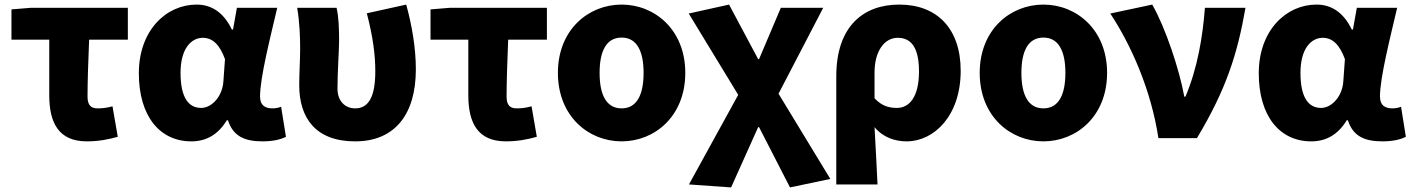

<svg xmlns="http://www.w3.org/2000/svg" viewBox="-20 -603 6159 838"><path d="M359 14C411 14 456 5 494 -6L471 -139C445 -132 427 -130 406 -130C380 -130 362 -141 362 -181C362 -242 365 -336 369 -430H538V-569H115L30 -562V-430H195V-187C195 -67 236 14 359 14Z M815 14C881 14 932 -16 970 -78H975C997 -10 1045 14 1126 14C1173 14 1207 5 1228 -6L1207 -137C1194 -132 1181 -130 1170 -130C1138 -130 1115 -142 1115 -182C1115 -265 1160 -440 1190 -569H1014L997 -474H992C955 -551 901 -583 838 -583C706 -583 586 -471 586 -283C586 -98 676 14 815 14ZM858 -132C803 -132 768 -177 768 -285C768 -394 817 -438 865 -438C911 -438 940 -404 962 -345L955 -248C951 -183 905 -132 858 -132Z M1530 14C1705 14 1795 -106 1795 -300C1795 -394 1778 -492 1753 -583L1581 -545C1608 -442 1618 -363 1618 -292C1618 -179 1588 -130 1530 -130C1487 -130 1453 -161 1453 -216C1453 -292 1460 -383 1460 -427C1460 -481 1458 -530 1449 -569H1277C1288 -506 1290 -437 1290 -392C1290 -338 1286 -285 1286 -231C1286 -90 1356 14 1530 14Z M2188 14C2240 14 2285 5 2323 -6L2300 -139C2274 -132 2256 -130 2235 -130C2209 -130 2191 -141 2191 -181C2191 -242 2194 -336 2198 -430H2367V-569H1944L1859 -562V-430H2024V-187C2024 -67 2065 14 2188 14Z M2693 14C2838 14 2971 -96 2971 -285C2971 -473 2838 -583 2693 -583C2548 -583 2415 -473 2415 -285C2415 -96 2548 14 2693 14ZM2693 -130C2626 -130 2597 -190 2597 -285C2597 -379 2626 -439 2693 -439C2760 -439 2789 -379 2789 -285C2789 -190 2760 -130 2693 -130Z M3171 215 3289 -48H3293L3428 215L3604 178L3378 -194L3573 -569H3388L3293 -345H3289L3162 -583L2986 -544L3202 -189L2987 202Z M3630 202H3810C3806 120 3802 38 3797 -48C3836 -1 3890 14 3937 14C4057 14 4173 -98 4173 -294C4173 -477 4071 -583 3905 -583C3747 -583 3630 -487 3630 -270ZM3895 -132C3862 -132 3830 -139 3797 -174V-287C3797 -378 3839 -438 3898 -438C3960 -438 3991 -391 3991 -291C3991 -177 3947 -132 3895 -132Z M4534 14C4679 14 4812 -96 4812 -285C4812 -473 4679 -583 4534 -583C4389 -583 4256 -473 4256 -285C4256 -96 4389 14 4534 14ZM4534 -130C4467 -130 4438 -190 4438 -285C4438 -379 4467 -439 4534 -439C4601 -439 4630 -379 4630 -285C4630 -190 4601 -130 4534 -130Z M5036 0H5204C5331 -211 5381 -367 5416 -569H5239C5229 -441 5207 -307 5154 -181H5149C5128 -298 5067 -482 5009 -583L4826 -544C4917 -406 5004 -211 5036 0Z M5703 14C5769 14 5820 -16 5858 -78H5863C5885 -10 5933 14 6014 14C6061 14 6095 5 6116 -6L6095 -137C6082 -132 6069 -130 6058 -130C6026 -130 6003 -142 6003 -182C6003 -265 6048 -440 6078 -569H5902L5885 -474H5880C5843 -551 5789 -583 5726 -583C5594 -583 5474 -471 5474 -283C5474 -98 5564 14 5703 14ZM5746 -132C5691 -132 5656 -177 5656 -285C5656 -394 5705 -438 5753 -438C5799 -438 5828 -404 5850 -345L5843 -248C5839 -183 5793 -132 5746 -132Z"/></svg>

Font: Noto Sans JP Black
Style: Regular
Weight: 900
Designer: Ryoko NISHIZUKA  (kana, bopomofo & ideographs); Paul D. Hunt (Latin, Greek & Cyrillic); Sandoll Communications , Soo-you
Foundry: Adobe
Version: Version 2.002;hotconv 1.0.116;makeotfexe 2.5.65601